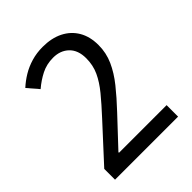

<svg xmlns="http://www.w3.org/2000/svg" viewBox="-204 -841 958 958"><g transform="rotate(-45 275.5 -362.0)"><path d="M47 -76 218 -262Q267 -315 301.5 -357Q336 -399 355 -440Q374 -481 374 -530Q374 -587 342 -618Q310 -649 259 -649Q213 -649 175.5 -630Q138 -611 104 -582L54 -640Q80 -664 111.5 -683Q143 -702 180.5 -713Q218 -724 260 -724Q323 -724 368.5 -701Q414 -678 439 -635.5Q464 -593 464 -533Q464 -478 442 -429Q420 -380 381.5 -332Q343 -284 293 -231L156 -85V-81H492V0H47Z"/></g></svg>

Font: ukorean25
Style: Book
Weight: 400
Designer: Jelle Bosma - Monotype Design Team
Foundry: Monotype Imaging Inc.
Version: Version 2.003